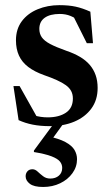

<svg xmlns="http://www.w3.org/2000/svg" viewBox="-20 -490 442 764"><path d="M216.5 -469.5Q253.5 -469.5 281 -463.5Q308.5 -457.5 339.5 -443.5L350 -318H325.5L262.5 -444L302 -401.5Q280.5 -418.5 260.8 -426.5Q241 -434.5 218 -434.5Q179 -434.5 157.8 -419.2Q136.5 -404 136.5 -375Q136.5 -356 146.2 -341.8Q156 -327.5 179.5 -315Q203 -302.5 244 -288Q275 -277.5 298.2 -263.8Q321.5 -250 337 -232Q352.5 -214 360.5 -191.2Q368.5 -168.5 368.5 -140Q368.5 -92 343.5 -58Q318.5 -24 275.8 -6Q233 12 178.5 12Q141 12 110.5 6Q80 0 54 -12L33.5 -147.5H58L136 -8.5L82 -45Q98.5 -36.5 113.2 -31.8Q128 -27 142.2 -25Q156.5 -23 170 -23Q214.5 -23 242.2 -41.5Q270 -60 270 -98Q270 -115 263 -128Q256 -141 241.8 -151.2Q227.5 -161.5 206 -171.2Q184.5 -181 155.5 -191Q117.5 -204.5 92.5 -223.5Q67.5 -242.5 55.5 -268.8Q43.5 -295 43.5 -329.5Q43.5 -374.5 67 -405.8Q90.5 -437 130 -453.2Q169.5 -469.5 216.5 -469.5ZM151.5 254Q115 254 98.5 241.2Q82 228.5 82 211.5Q82 200 89 191.8Q96 183.5 109 183.5Q120 183.5 129.8 192.8Q139.5 202 151.5 211.2Q163.5 220.5 180 220.5Q201 220.5 214.2 209Q227.5 197.5 227.5 178Q227.5 164 218.5 152.8Q209.5 141.5 185 132Q160.5 122.5 115 115V109L211.5 -22H249.5L159 103L165.5 51Q214 61 240.2 75.2Q266.5 89.5 276.5 106.8Q286.5 124 286.5 143.5Q286.5 174 268.2 199.2Q250 224.5 219.5 239.2Q189 254 151.5 254Z"/></svg>

Font: Newsreader 36pt SemiBold
Style: Regular
Weight: 600
Designer: Hugues Gentile
Foundry: Production Type
Version: Version 1.003